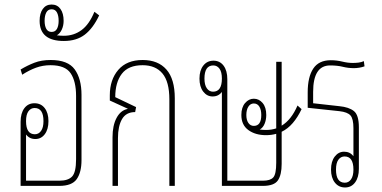

<svg xmlns="http://www.w3.org/2000/svg" viewBox="-20 -821 1688 848"><path d="M340 -402V-114Q340 -60 319 -30Q298 0 242 0H71V-283Q71 -321 87.5 -343Q104 -365 132 -365Q161 -365 177.5 -343.5Q194 -322 194 -286Q194 -250 178 -228.5Q162 -207 136 -207Q110 -207 95 -227V-23H243Q281 -23 298.5 -41.5Q316 -60 316 -118V-397Q316 -462 292 -497.5Q268 -533 203 -533Q169 -533 139 -522Q109 -511 78 -491L71 -514Q101 -532 132 -544Q163 -556 204 -556Q280 -556 310 -514.5Q340 -473 340 -402ZM134 -228Q151 -228 161.5 -243Q172 -258 172 -286Q172 -344 133 -344Q116 -344 105.5 -329.5Q95 -315 95 -286Q95 -228 134 -228Z M262 -640Q155 -640 155 -729Q155 -762 169 -781.5Q183 -801 208 -801Q233 -801 247 -781.5Q261 -762 261 -729Q261 -708 253 -690.5Q245 -673 231 -665Q247 -663 262 -663Q306 -663 340 -688Q374 -713 397 -769L418 -753Q391 -696 354.5 -668Q318 -640 262 -640ZM208 -680Q224 -680 231.5 -693.5Q239 -707 239 -729Q239 -752 231.5 -766Q224 -780 208 -780Q192 -780 184.5 -766Q177 -752 177 -729Q177 -707 184.5 -693.5Q192 -680 208 -680Z M610 -556Q678 -556 715 -514Q752 -472 752 -387V0H728V-382Q728 -460 697.5 -496.5Q667 -533 610 -533Q547 -533 518 -495Q489 -457 489 -392L581 -348L577 -326Q537 -326 519 -295Q501 -264 501 -211V0H477V-215Q477 -267 495 -300.5Q513 -334 544 -340V-341L465 -377V-400Q465 -469 502.5 -512.5Q540 -556 610 -556Z M1155 -224Q1108 -224 1077 -246.5Q1046 -269 1046 -313Q1046 -347 1062.5 -366Q1079 -385 1101 -385Q1124 -385 1140 -366Q1156 -347 1156 -313Q1156 -292 1148.5 -274Q1141 -256 1127 -249Q1134 -248 1141 -247.5Q1148 -247 1155 -247Q1179 -247 1200 -254V-548H1224V-266Q1267 -292 1294 -355L1312 -339Q1295 -303 1273 -277.5Q1251 -252 1224 -239V-97Q1224 -49 1207.5 -24.5Q1191 0 1141 0H960V-415Q945 -395 919 -395Q894 -395 877.5 -416.5Q861 -438 861 -474Q861 -510 878 -531.5Q895 -553 923 -553Q951 -553 967.5 -531Q984 -509 984 -471V-23H1142Q1174 -23 1187 -37.5Q1200 -52 1200 -102V-230Q1179 -224 1155 -224ZM921 -416Q960 -416 960 -474Q960 -503 949.5 -517.5Q939 -532 922 -532Q883 -532 883 -474Q883 -446 893.5 -431Q904 -416 921 -416ZM1101 -265Q1134 -265 1134 -313Q1134 -336 1125.5 -350Q1117 -364 1101 -364Q1086 -364 1077 -350Q1068 -336 1068 -313Q1068 -291 1077 -278Q1086 -265 1101 -265Z M1565 -259V-75Q1565 -38 1548.5 -15.5Q1532 7 1504 7Q1476 7 1459 -14.5Q1442 -36 1442 -72Q1442 -108 1458.5 -129.5Q1475 -151 1500 -151Q1526 -151 1541 -131V-255Q1541 -296 1528 -311Q1515 -326 1479 -330L1339 -345V-413Q1339 -481 1363.5 -518Q1388 -555 1441 -555Q1467 -555 1491.5 -549Q1516 -543 1538 -543Q1551 -543 1563.5 -544.5Q1576 -546 1587 -551L1590 -528Q1579 -524 1566.5 -522Q1554 -520 1543 -520Q1518 -520 1494 -526Q1470 -532 1438 -532Q1363 -532 1363 -415V-365L1479 -352Q1521 -348 1543 -330.5Q1565 -313 1565 -259ZM1502 -130Q1485 -130 1474.5 -115.5Q1464 -101 1464 -72Q1464 -14 1503 -14Q1520 -14 1530.5 -29Q1541 -44 1541 -72Q1541 -130 1502 -130Z"/></svg>

Font: Noto Sans Thai Looped ExtraCondensed Thin
Style: Regular
Weight: 100
Width: 2
Designer: Sasikarn Vongin, Ben Mitchell
Foundry: The Fontpad Ltd
Version: Version 1.001; ttfautohint (v1.8.4.7-5d5b)